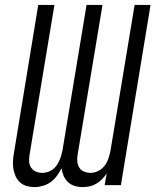

<svg xmlns="http://www.w3.org/2000/svg" viewBox="-20 -755 640 783"><path d="M120 8Q104 8 88.5 3.5Q73 -1 61.5 -11.5Q50 -22 43.5 -36.5Q37 -51 34.5 -66.5Q32 -82 33 -99Q34 -116 37 -132L136 -735H202L100 -121Q98 -108 99 -94.5Q100 -81 107.5 -70.5Q115 -60 127 -55Q139 -50 153 -50Q169 -50 185 -58Q201 -66 211 -80.5Q221 -95 226.5 -111Q232 -127 235 -143L333 -735H398L296 -121Q294 -108 295.5 -94.5Q297 -81 304 -70.5Q311 -60 323.5 -55Q336 -50 349 -50Q365 -50 381 -58Q397 -66 407.5 -80.5Q418 -95 423 -111Q428 -127 431 -143L529 -735H594L473 0H407L415 -48Q407 -35 396 -24Q385 -13 372 -5.5Q359 2 345 5Q331 8 317 8Q300 8 284 3Q268 -2 257 -12.5Q246 -23 239.5 -38Q233 -53 231 -69Q223 -53 212 -38Q201 -23 186.5 -12.5Q172 -2 154.5 3Q137 8 121 8Z"/></svg>

Font: Iosevka SS04 Lt Ex Obl
Style: Regular
Weight: 300
Width: 7
Italic angle: -9°
Monospace: yes
Designer: Belleve Invis
Foundry: Belleve Invis
Version: Version 19.0.0; ttfautohint (v1.8.4)